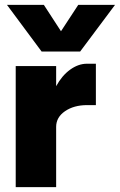

<svg xmlns="http://www.w3.org/2000/svg" viewBox="-20 -773 495 793"><path d="M311 -560.1H151.9L8.8 -752.9H161.1L231.9 -644L303.2 -752.9H455.1ZM44.9 -500H211.9V-417Q235.8 -460.9 269.8 -485.4Q303.7 -509.8 338.9 -509.8H376V-338.9H339.8Q285.2 -338.9 248.5 -313.7Q211.9 -288.6 211.9 -249V0H44.9Z"/></svg>

Font: Overused Grotesk ExtraBold
Style: Regular
Weight: 800
Version: Version 0.002